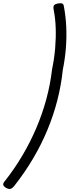

<svg xmlns="http://www.w3.org/2000/svg" viewBox="-41 -1118 442 1220"><path d="M-9 31Q51 -45 101 -129.5Q151 -214 189.5 -304Q228 -394 253.5 -488.5Q279 -583 290 -679Q304 -745 309.5 -811.5Q315 -878 313 -939.5Q311 -1001 300 -1056Q296 -1077 303 -1085Q310 -1093 327 -1096Q344 -1099 353.5 -1096Q363 -1093 365 -1077Q377 -1013 380 -946Q383 -879 377.5 -811Q372 -743 358 -674Q348 -577 323.5 -481.5Q299 -386 260.5 -293Q222 -200 169 -110.5Q116 -21 50 63Q37 79 25.5 82Q14 85 -4 75Q-18 66 -20.5 56.5Q-23 47 -9 31Z"/></svg>

Font: Playwrite CO Light
Style: Regular
Weight: 300
Version: Version 1.002